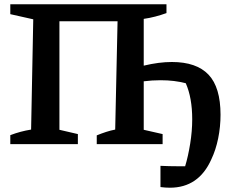

<svg xmlns="http://www.w3.org/2000/svg" viewBox="-20 -672 1081 895"><path d="M28 0V-42Q75 -60 125 -68L135 -582L28 -606V-652H756V-611Q731 -602 704.5 -595Q678 -588 650 -584V-366Q721 -383 781 -383Q896 -383 952 -324Q1008 -265 1008 -137Q1008 -81 997 -27Q986 27 965 71Q906 203 772 203Q751 203 728 200V101Q749 102 769.5 102.5Q790 103 811 103Q828 103 843 103Q857 57 866.5 -2Q876 -61 876 -116Q876 -216 846 -284Q819 -291 790.5 -294.5Q762 -298 728 -298Q689 -298 650 -293V-67L738 -47V0H431V-41Q453 -50 474.5 -57Q496 -64 517 -68L528 -573H257V-67L343 -47V0Z"/></svg>

Font: Piazzolla SemiBold
Style: Regular
Weight: 600
Designer: Juan Pablo del Peral
Foundry: Huerta Tipografica
Version: Version 1.330